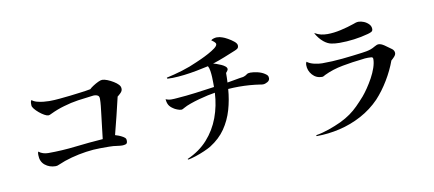

<svg xmlns="http://www.w3.org/2000/svg" viewBox="-73 -1067 3146 1392"><g transform="rotate(-10 1500.0 -371.5)"><path d="M828 -542Q828 -527 814.5 -513.5Q801 -500 790 -492Q774 -424 757.5 -356Q741 -288 723 -220Q732 -218 748.5 -211.5Q765 -205 779.5 -196.5Q794 -188 798 -179Q800 -174 800 -164Q800 -145 787.5 -141Q775 -137 761 -137Q754 -137 744.5 -138Q735 -139 728 -140Q698 -145 665.5 -145Q633 -145 600 -145Q551 -145 495.5 -137Q440 -129 386 -114.5Q332 -100 287 -80Q273 -73 261 -73Q215 -73 182.5 -99.5Q150 -126 150 -174Q150 -180 150.5 -186.5Q151 -193 154 -199Q169 -187 187 -181.5Q205 -176 224 -176Q326 -176 427.5 -188Q529 -200 630 -207Q635 -254 641 -301Q647 -348 652 -394Q655 -420 658 -446.5Q661 -473 661 -499Q661 -517 650 -523.5Q639 -530 623 -530Q620 -530 617.5 -529.5Q615 -529 612 -529Q557 -523 503 -515Q449 -507 396 -491Q371 -484 346 -474.5Q321 -465 296 -453Q290 -450 284 -447.5Q278 -445 271 -445Q261 -445 243 -455Q225 -465 206.5 -480.5Q188 -496 175.5 -511.5Q163 -527 163 -538V-555Q163 -566 170 -576Q183 -564 206 -557.5Q229 -551 254 -548.5Q279 -546 296 -546Q335 -546 374 -550Q413 -554 452 -558Q490 -563 528.5 -567.5Q567 -572 604 -579Q614 -589 632.5 -601Q651 -613 670 -622Q689 -631 700 -631Q716 -631 738.5 -622Q761 -613 782 -600Q803 -587 814 -575Q821 -568 824.5 -560.5Q828 -553 828 -542Z M1894 -433Q1894 -416 1876.5 -406Q1859 -396 1844 -396Q1840 -396 1835.5 -396.5Q1831 -397 1826 -398Q1748 -410 1668 -410Q1628 -410 1589 -407Q1583 -328 1562 -255.5Q1541 -183 1499.5 -122.5Q1458 -62 1388 -18Q1370 -7 1338 7Q1306 21 1272.5 32Q1239 43 1216 47L1211 42Q1302 2 1361.5 -64.5Q1421 -131 1452.5 -216Q1484 -301 1489 -397Q1467 -394 1435 -387Q1403 -380 1368.5 -370.5Q1334 -361 1303 -350Q1272 -339 1253 -328Q1247 -325 1241 -321.5Q1235 -318 1228 -318Q1217 -318 1199 -325Q1181 -332 1172 -339Q1150 -353 1140.5 -370Q1131 -387 1129 -413Q1149 -404 1170 -404Q1181 -404 1191 -404.5Q1201 -405 1211 -406Q1281 -411 1350.5 -420Q1420 -429 1490 -439V-471Q1490 -488 1489 -511.5Q1488 -535 1484.5 -558Q1481 -581 1473 -595Q1433 -586 1386 -577Q1339 -568 1293 -562.5Q1247 -557 1207 -556Q1194 -556 1187 -556.5Q1180 -557 1167 -557Q1168 -556 1166.5 -560.5Q1165 -565 1165 -565Q1221 -577 1282 -595.5Q1343 -614 1395 -638Q1407 -643 1433.5 -655Q1460 -667 1489.5 -683Q1519 -699 1539.5 -714.5Q1560 -730 1560 -743Q1560 -751 1548 -761.5Q1536 -772 1529 -776Q1537 -783 1549.5 -786.5Q1562 -790 1572 -790Q1583 -790 1593.5 -788Q1604 -786 1614 -782Q1627 -778 1650.5 -765Q1674 -752 1693.5 -736Q1713 -720 1713 -705Q1713 -690 1704.5 -683.5Q1696 -677 1683 -672Q1642 -655 1600.5 -638.5Q1559 -622 1513 -607Q1521 -606 1537 -600.5Q1553 -595 1570 -587.5Q1587 -580 1598.5 -570.5Q1610 -561 1610 -550Q1610 -545 1604 -536.5Q1598 -528 1594 -524Q1594 -506 1593.5 -488.5Q1593 -471 1592 -454Q1615 -458 1638 -462Q1661 -466 1683 -470Q1691 -472 1700 -472.5Q1709 -473 1717 -476Q1731 -481 1740 -488.5Q1749 -496 1767 -496Q1792 -496 1821 -489Q1850 -482 1871 -468Q1882 -461 1888 -454Q1894 -447 1894 -433Z M2826 -454Q2826 -441 2813 -427Q2800 -413 2790 -405Q2765 -336 2723.5 -267Q2682 -198 2632 -144Q2572 -82 2495 -40.5Q2418 1 2332.5 21Q2247 41 2161 41L2159 34Q2207 26 2255.5 9Q2304 -8 2347 -28Q2390 -49 2421.5 -71.5Q2453 -94 2480.5 -121.5Q2508 -149 2539 -184Q2557 -205 2578.5 -236.5Q2600 -268 2619.5 -303.5Q2639 -339 2651 -374.5Q2663 -410 2663 -438Q2663 -452 2650.5 -453Q2638 -454 2626 -454Q2615 -454 2603 -453Q2591 -452 2580 -450Q2512 -443 2436.5 -429Q2361 -415 2299 -385Q2294 -382 2287.5 -378.5Q2281 -375 2275 -375Q2232 -375 2204 -406.5Q2176 -438 2176 -480Q2176 -493 2182 -503Q2202 -487 2234.5 -479.5Q2267 -472 2292 -472Q2367 -472 2442 -479.5Q2517 -487 2591 -497Q2607 -499 2623 -502Q2639 -505 2654 -510Q2671 -516 2688.5 -526.5Q2706 -537 2718 -537Q2736 -537 2760.5 -520.5Q2785 -504 2810 -485Q2826 -472 2826 -454ZM2693 -654Q2693 -639 2680 -633Q2667 -627 2655 -624Q2604 -610 2550 -603Q2496 -596 2443 -596Q2410 -596 2382.5 -601.5Q2355 -607 2328 -629Q2311 -643 2298 -659.5Q2285 -676 2274 -695L2276 -697Q2299 -684 2320.5 -679Q2342 -674 2368 -674Q2414 -674 2467 -686Q2520 -698 2563 -713Q2573 -717 2583 -720Q2593 -723 2603 -723Q2622 -723 2642.5 -714.5Q2663 -706 2678 -690.5Q2693 -675 2693 -654Z"/></g></svg>

Font: Kaisei Tokumin Medium
Style: Regular
Weight: 500
Designer: Font-Kai, 金井和夫
Foundry: KAZUO KANAI
Version: Version 5.003